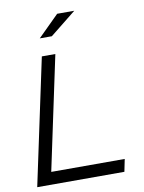

<svg xmlns="http://www.w3.org/2000/svg" viewBox="-98 -983 788 1050"><g transform="rotate(-10 296.0 -457.5)"><path d="M22 0 171 -700H246L112 -69H520L506 0ZM177 -799 294 -915H389L244 -799Z"/></g></svg>

Font: Red Hat Display
Style: Italic
Weight: 300
Italic angle: -12°
Designer: Pentagram, MCKL
Foundry: Pentagram, MCKL
Version: Version 1.023